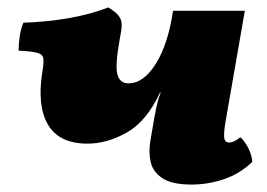

<svg xmlns="http://www.w3.org/2000/svg" viewBox="-20 -487 717 516"><path d="M495 9Q442 9 416.5 -8Q391 -25 385 -51.5Q379 -78 384 -108L395 -172Q399 -194 403 -210.5Q407 -227 412 -238H410Q374 -161 321 -131Q268 -101 215 -101Q139 -101 109 -152Q79 -203 94 -295Q98 -319 96.5 -330Q95 -341 80.5 -345Q66 -349 30 -351Q30 -369 33 -389.5Q36 -410 43 -426Q105 -428 163.5 -438Q222 -448 271 -467Q291 -455 299 -444.5Q307 -434 307 -420.5Q307 -407 302 -383Q289 -311 295.5 -287Q302 -263 325 -263Q366 -263 399 -316Q432 -369 445 -458H638L587 -165Q581 -131 582.5 -117.5Q584 -104 596 -104Q601 -104 607.5 -106.5Q614 -109 626 -118Q637 -109 647 -89.5Q657 -70 658 -52Q625 -20 582 -5.5Q539 9 495 9Z"/></svg>

Font: Vollkorn Black
Style: Italic
Weight: 900
Italic angle: -11°
Designer: Friedrich Althausen
Foundry: Friedrich Althausen
Version: Version 5.000; ttfautohint (v1.8.3)